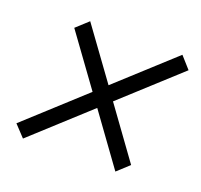

<svg xmlns="http://www.w3.org/2000/svg" viewBox="-85 -618 655 626"><g transform="rotate(20 242.0 -305.5)"><path d="M15.6 -127.9 213.9 -309.1 86.4 -484.9 127.9 -522.9 255.4 -347.2 447.8 -522.9 483.9 -482.4 287.1 -302.7 413.6 -127.9 372.6 -90.3 246.1 -265.1 52.7 -88.4Z"/></g></svg>

Font: Reddit Sans Fudge Light Italic
Style: Regular
Weight: 300
Italic angle: -11.25°
Designer: Stephen Hutchings
Version: Version 1.013